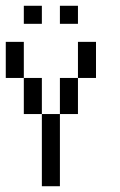

<svg xmlns="http://www.w3.org/2000/svg" viewBox="-20 -645 415 665"><path d="M62.5 -562.5V-625H125V-562.5ZM187.5 -562.5V-625H250V-562.5ZM250 -437.5V-500H312.5V-437.5ZM250 -375V-437.5H312.5V-375ZM187.5 -312.5V-375H250V-312.5ZM187.5 -250V-312.5H250V-250ZM62.5 -312.5V-375H125V-312.5ZM62.5 -250V-312.5H125V-250ZM0 -437.5V-500H62.5V-437.5ZM0 -375V-437.5H62.5V-375ZM125 -187.5V-250H187.5V-187.5ZM125 -125V-187.5H187.5V-125ZM125 -62.5V-125H187.5V-62.5ZM125 0V-62.5H187.5V0Z"/></svg>

Font: AprilSans
Style: Regular
Weight: 400
Designer: typesprite
Version: Version 1.001;PS 001.001;hotconv 1.0.88;makeotf.lib2.5.64775